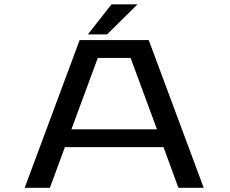

<svg xmlns="http://www.w3.org/2000/svg" viewBox="-20 -890 1090 910"><path d="M396.5 -727 508.5 -869.5H632L487.5 -727ZM825.5 0 755 -192.5H287.5L216.5 0H97L357.5 -700H685L945.5 0ZM443.5 -615.5 318.5 -277H724L599 -615.5Z"/></svg>

Font: League Mono Extended
Style: Regular
Weight: 400
Width: 9
Designer: Tyler Finck
Foundry: The League of Moveable Type / Tyler Finck
Version: Version 2.210